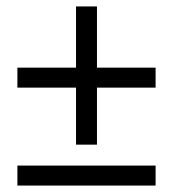

<svg xmlns="http://www.w3.org/2000/svg" viewBox="-20 -576 537 596"><path d="M34 0V-62H463V0ZM34 -304V-366H216V-556H281V-366H463V-304H281V-127H216V-304Z"/></svg>

Font: RibengUni
Style: Regular
Weight: 400
Designer: (1) Dr. Andrew Glass (Senior Program Manager at Microsoft Corporation)
(2) Bivuti Chakma (Chakma Font Designer & Keyboar
Foundry: Bivuti Chakma
Version: Version 2.2022; Updated on: 03 June 2022; Friday